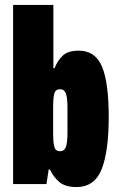

<svg xmlns="http://www.w3.org/2000/svg" viewBox="-20 -745 480 777"><path d="M289 12Q244 12 220 -8.5Q196 -29 182 -59H177L168 0H33V-725H196V-469H201Q212 -499 233.5 -519.5Q255 -540 298 -540Q366 -540 393 -475Q420 -410 420 -272Q420 -133 391.5 -60.5Q363 12 289 12ZM223 -133Q240 -133 246.5 -150Q253 -167 253 -208V-309Q253 -350 246.5 -367Q240 -384 223 -384Q205 -384 200 -367Q195 -350 195 -309V-208Q195 -167 200 -150Q205 -133 223 -133Z"/></svg>

Font: Archivo ExtraCondensed Black
Style: Regular
Weight: 900
Width: 2
Designer: Hector Gatti
Foundry: Omnibus-Type
Version: Version 2.001; ttfautohint (v1.8.3)